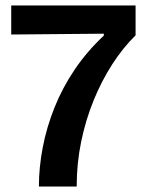

<svg xmlns="http://www.w3.org/2000/svg" viewBox="-20 -681 535 701"><path d="M122 0Q122 -69 136 -142.5Q150 -216 179 -288.5Q208 -361 253 -427.5Q298 -494 359 -551V-558L21 -555V-661H475V-552Q429 -507 390 -446.5Q351 -386 322 -315Q293 -244 276.5 -164.5Q260 -85 260 0Z"/></svg>

Font: Bricolage Grotesque 36pt SemiBold
Style: Regular
Weight: 600
Designer: Mathieu Triay
Foundry: Atelier Triay
Version: Version 1.001;gftools[0.9.33.dev8+g029e19f]